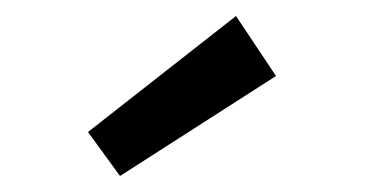

<svg xmlns="http://www.w3.org/2000/svg" viewBox="-20 -855 460 240"><path d="M325 -760 130 -635 90 -690 275 -835Z"/></svg>

Font: Bitter
Style: Regular
Weight: 400
Designer: Sol Matas
Foundry: Sol Matas
Version: Version 1.001